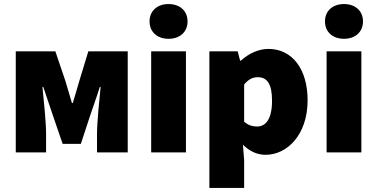

<svg xmlns="http://www.w3.org/2000/svg" viewBox="-20 -754 1866 950"><path d="M58 0H208V-92C208 -149 196 -266 190 -324H194C208 -280 230 -220 244 -176L290 -42H380L424 -176C438 -220 460 -278 474 -324H478C472 -266 460 -149 460 -92V0H612V-500H417L372 -352C361 -312 350 -278 340 -244H336C326 -278 316 -312 304 -352L254 -500H58Z M728 0H900V-500H728ZM814 -562C870 -562 908 -596 908 -648C908 -700 870 -734 814 -734C758 -734 720 -700 720 -648C720 -596 758 -562 814 -562Z M1016 176H1188V38L1182 -38C1214 -6 1252 12 1294 12C1400 12 1502 -86 1502 -258C1502 -412 1426 -512 1308 -512C1258 -512 1209 -488 1172 -454H1168L1156 -500H1016ZM1252 -128C1230 -128 1208 -134 1188 -152V-336C1210 -362 1230 -372 1256 -372C1302 -372 1326 -338 1326 -256C1326 -160 1292 -128 1252 -128Z M1596 0H1768V-500H1596ZM1682 -562C1738 -562 1776 -596 1776 -648C1776 -700 1738 -734 1682 -734C1626 -734 1588 -700 1588 -648C1588 -596 1626 -562 1682 -562Z"/></svg>

Font: Source Sans Pro Black
Style: Regular
Weight: 900
Designer: Paul D. Hunt
Foundry: Adobe Systems Incorporated
Version: Version 3.006;hotconv 1.0.111;makeotfexe 2.5.65597